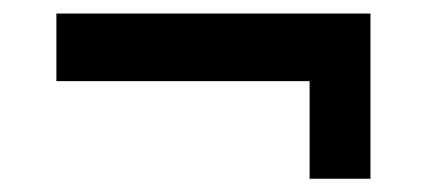

<svg xmlns="http://www.w3.org/2000/svg" viewBox="-20 -421 640 288"><path d="M444.4 -152.9V-361.5H535.7V-152.9ZM64.6 -400.7H535.7V-299.3H64.6Z"/></svg>

Font: Pathway Extreme 8pt Thin
Style: Regular
Weight: 100
Designer: Eduardo Rodriguez Tunni
Foundry: Eduardo Rodriguez Tunni
Version: Version 1.000